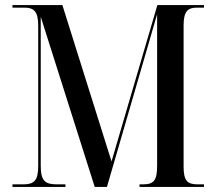

<svg xmlns="http://www.w3.org/2000/svg" viewBox="-20 -734 850 754"><path d="M29 0H237V-10H205C158 -10 140 -22 140 -83V-668L352 0H400L597 -678V-83C597 -25 584 -10 541 -10H528V0H781V-10H756C715 -10 701 -25 701 -80V-634C701 -689 717 -704 753 -704H781V-714H598L418 -100L225 -714H29V-704H76C113 -704 130 -689 130 -634V-81C130 -24 113 -10 71 -10H29Z"/></svg>

Font: Noto Serif Display Condensed Medium
Style: Regular
Weight: 500
Width: 3
Designer: Monotype Design Team
Foundry: Monotype Imaging Inc.
Version: Version 2.009